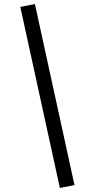

<svg xmlns="http://www.w3.org/2000/svg" viewBox="-20 -823 467 946"><path d="M152 -803 347 89 275 103 80 -789Z"/></svg>

Font: Fira Sans Extra Condensed
Style: Regular
Weight: 400
Width: 1
Designer: Carrois Corporate & Edenspiekermann AG
Foundry: Carrois Corporate GbR & Edenspiekermann AG
Version: Version 4.203